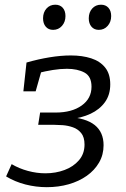

<svg xmlns="http://www.w3.org/2000/svg" viewBox="-20 -767 524 796"><path d="M174 9Q129.3 9 85.8 -2.1Q42.3 -13.3 5.3 -35.6L28.3 -86.5Q59.3 -68.2 95.8 -58.4Q132.3 -48.5 168.3 -48.5Q210.9 -48.5 247.5 -62.2Q284.2 -75.8 307.3 -102.6Q330.4 -129.4 330.4 -167.7Q330.4 -198.3 316.6 -215.3Q302.8 -232.3 281.8 -239.4Q260.9 -246.6 239.4 -248.1Q218 -249.6 203.3 -249.6H138.3L146.3 -300.4H210.7Q277.9 -300.4 318.7 -329.6Q359.4 -358.7 359.4 -407.6Q359.4 -450.2 330.5 -466Q301.5 -481.8 257.3 -481.8Q230 -481.8 198.7 -476.8Q167.4 -471.8 135.1 -463.5L154.8 -483.6L127.8 -388.3H76.9L89.9 -507.7Q138.3 -521.7 185.5 -529.4Q232.6 -537.1 273.7 -537.1Q321.4 -537.1 358.1 -525.2Q394.7 -513.4 415.9 -487Q437.1 -460.7 437.1 -417Q437.1 -374 415.1 -343.5Q393.1 -313 355.3 -295.3Q317.4 -277.7 269.1 -272.7L258.7 -282.7Q336.1 -278 372.8 -248.5Q409.4 -219 409.4 -165Q409.4 -125.3 390.8 -93.2Q372.1 -61 339.7 -38.1Q307.4 -15.3 264.9 -3.1Q222.3 9 174 9ZM200.3 -643.2Q180.9 -643.2 169.7 -656.4Q158.5 -669.6 158.5 -691Q158.5 -715.7 172.7 -731.6Q186.9 -747.5 209.3 -747.5Q228.7 -747.5 240.1 -734.8Q251.4 -722.1 251.4 -700.4Q251.4 -676 236.9 -659.6Q222.3 -643.2 200.3 -643.2ZM389.7 -643.2Q370.3 -643.2 359.2 -656.4Q348 -669.6 348 -691Q348 -715.7 362.2 -731.6Q376.4 -747.5 398.8 -747.5Q418.1 -747.5 429.5 -734.8Q440.9 -722.1 440.9 -700.4Q440.9 -676 426.3 -659.6Q411.8 -643.2 389.7 -643.2Z"/></svg>

Font: Bitter Thin
Style: Italic
Weight: 100
Italic angle: -9°
Designer: Sol Matas, and Bitter project Authors
Foundry: Sol Matas
Version: Version 2.002